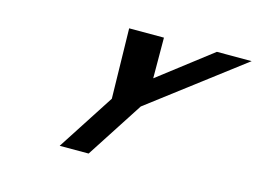

<svg xmlns="http://www.w3.org/2000/svg" viewBox="-108 -1015 1603 1205"><g transform="rotate(15 694.0 -412.5)"><path d="M592.4 -825 601.7 -370 362 0H550L789.7 -370L1388.4 -825H1162.4L819.4 -561L818.4 -825Z"/></g></svg>

Font: Hussar
Style: BdWodka
Weight: 700
Foundry: Cannot Into Space Fonts
Version: Version 2.00